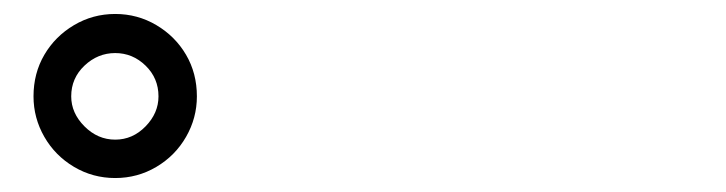

<svg xmlns="http://www.w3.org/2000/svg" viewBox="-20 -845 1040 275"><path d="M28 -707Q28 -740 43.5 -766.5Q59 -793 86 -809Q113 -825 145 -825Q177 -825 204 -809Q231 -793 246.5 -766.5Q262 -740 262 -707Q262 -676 246.5 -649Q231 -622 204 -606Q177 -590 145 -590Q113 -590 86 -606Q59 -622 43.5 -649Q28 -676 28 -707ZM82 -707Q82 -683 101 -664Q120 -645 145 -645Q170 -645 188.5 -664Q207 -683 207 -707Q207 -733 188.5 -751Q170 -769 145 -769Q120 -769 101 -751Q82 -733 82 -707Z"/></svg>

Font: Noto Sans SC SemiBold
Style: Regular
Weight: 600
Designer: Ryoko NISHIZUKA 西塚涼子 (kana, bopomofo & ideographs); Paul D. Hunt (Latin, Greek & Cyrillic); Sandoll Communications 산돌커뮤니
Foundry: Adobe
Version: Version 2.004-H2;hotconv 1.0.118;makeotfexe 2.5.65603